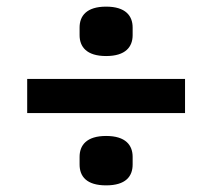

<svg xmlns="http://www.w3.org/2000/svg" viewBox="-20 -595 640 579"><path d="M538 -254V-357H62V-254ZM300 -36C359 -36 380 -63 380 -99V-122C380 -157 359 -185 300 -185C241 -185 220 -157 220 -122V-99C220 -63 241 -36 300 -36ZM300 -426C359 -426 380 -454 380 -489V-512C380 -547 359 -575 300 -575C241 -575 220 -547 220 -512V-489C220 -454 241 -426 300 -426Z"/></svg>

Font: IBM Mono SemiBold
Style: Regular
Weight: 600
Monospace: yes
Designer: Mike Abbink, Paul van der Laan, Pieter van Rosmalen
Foundry: Bold Monday
Version: Version 2.3